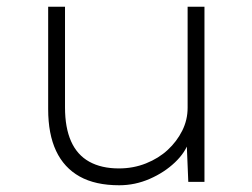

<svg xmlns="http://www.w3.org/2000/svg" viewBox="-20 -540 748 570"><path d="M334 10Q263 10 216.5 -16Q170 -42 146.5 -92Q123 -142 123 -216V-520H173V-221Q173 -161 191 -120.5Q209 -80 245 -60Q281 -40 333 -40Q376 -40 413.5 -55Q451 -70 478 -95Q505 -120 521 -152Q537 -184 537 -220V-520H587V0H539L534 -121H541Q531 -88 499.5 -58Q468 -28 424.5 -9Q381 10 334 10Z"/></svg>

Font: Lexend Exa ExtraLight
Style: Regular
Weight: 250
Designer: Bonnie Shaver-Troup, Thomas Jockin
Foundry: Lexend
Version: Version 1.007